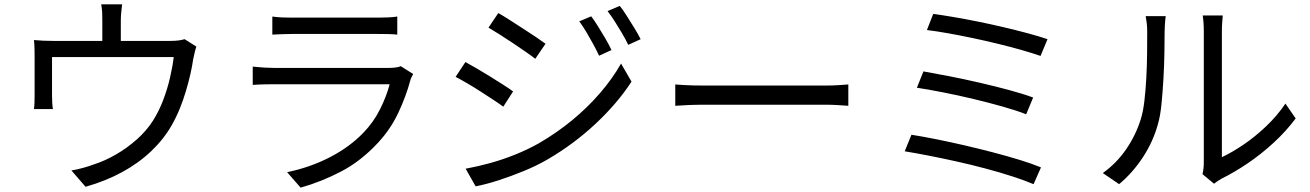

<svg xmlns="http://www.w3.org/2000/svg" viewBox="-20 -821 6020 882"><path d="M541 -801Q538 -778 536.5 -760Q535 -742 535 -726Q535 -714 535 -689Q535 -664 535 -637Q535 -610 535 -592H450Q450 -612 450 -639Q450 -666 450 -690Q450 -714 450 -726Q450 -742 449.5 -760Q449 -778 445 -801ZM882 -607Q878 -596 874 -578.5Q870 -561 867 -547Q863 -517 854.5 -480Q846 -443 834 -402.5Q822 -362 806 -322.5Q790 -283 769 -246Q732 -181 674 -126Q616 -71 540.5 -30Q465 11 373 37L308 -38Q333 -42 360.5 -49.5Q388 -57 412 -66Q462 -82 513 -111.5Q564 -141 608.5 -180.5Q653 -220 683 -267Q710 -310 729.5 -361Q749 -412 761 -464Q773 -516 778 -559H219Q219 -543 219 -518Q219 -493 219 -465.5Q219 -438 219 -414.5Q219 -391 219 -380Q219 -366 220 -349Q221 -332 223 -320H136Q138 -334 138.5 -352Q139 -370 139 -384Q139 -396 139 -420Q139 -444 139 -471.5Q139 -499 139 -523Q139 -547 139 -560Q139 -576 138.5 -598Q138 -620 136 -637Q158 -635 180.5 -634Q203 -633 229 -633H759Q787 -633 802.5 -635.5Q818 -638 828 -641Z M1231 -745Q1251 -742 1274 -741Q1297 -740 1321 -740Q1336 -740 1375.5 -740Q1415 -740 1465.5 -740Q1516 -740 1566.5 -740Q1617 -740 1657 -740Q1697 -740 1714 -740Q1738 -740 1762 -741Q1786 -742 1805 -745V-662Q1787 -664 1762.5 -664.5Q1738 -665 1713 -665Q1696 -665 1656.5 -665Q1617 -665 1567 -665Q1517 -665 1466.5 -665Q1416 -665 1376.5 -665Q1337 -665 1321 -665Q1298 -665 1275 -664Q1252 -663 1231 -662ZM1878 -481Q1875 -475 1870.5 -466.5Q1866 -458 1865 -452Q1845 -378 1810 -303.5Q1775 -229 1719 -168Q1640 -82 1548.5 -34Q1457 14 1361 41L1299 -30Q1405 -52 1496 -99Q1587 -146 1651 -213Q1697 -261 1726.5 -320.5Q1756 -380 1770 -434Q1759 -434 1728.5 -434Q1698 -434 1654 -434Q1610 -434 1559.5 -434Q1509 -434 1457.5 -434Q1406 -434 1361.5 -434Q1317 -434 1284.5 -434Q1252 -434 1239 -434Q1221 -434 1195 -433.5Q1169 -433 1141 -431V-515Q1169 -512 1194 -510.5Q1219 -509 1239 -509Q1250 -509 1281 -509Q1312 -509 1356 -509Q1400 -509 1451 -509Q1502 -509 1553 -509Q1604 -509 1648 -509Q1692 -509 1723.5 -509Q1755 -509 1766 -509Q1783 -509 1798 -511Q1813 -513 1821 -517Z M2696 -746Q2709 -729 2726.5 -701Q2744 -673 2761 -644Q2778 -615 2789 -591L2732 -565Q2720 -591 2705 -618.5Q2690 -646 2674 -673Q2658 -700 2641 -723ZM2827 -794Q2841 -777 2858 -750Q2875 -723 2893 -694Q2911 -665 2923 -641L2866 -615Q2853 -642 2837 -669Q2821 -696 2804.5 -722Q2788 -748 2771 -770ZM2269 -761Q2291 -749 2321 -729.5Q2351 -710 2383 -689.5Q2415 -669 2442.5 -650.5Q2470 -632 2486 -620L2439 -551Q2421 -565 2393.5 -584Q2366 -603 2335.5 -623.5Q2305 -644 2275.5 -662.5Q2246 -681 2224 -694ZM2119 -46Q2174 -56 2232 -72Q2290 -88 2347 -111Q2404 -134 2454 -162Q2537 -210 2608 -268.5Q2679 -327 2736 -393Q2793 -459 2833 -529L2881 -446Q2816 -346 2716 -252.5Q2616 -159 2496 -89Q2446 -60 2386.5 -35.5Q2327 -11 2269.5 7.5Q2212 26 2165 35ZM2118 -536Q2140 -524 2171 -506Q2202 -488 2234 -468Q2266 -448 2293.5 -430.5Q2321 -413 2337 -401L2292 -331Q2273 -345 2245.5 -363Q2218 -381 2187 -401Q2156 -421 2126 -438.5Q2096 -456 2073 -468Z M3082 -433Q3097 -432 3119 -430.5Q3141 -429 3167.5 -428.5Q3194 -428 3221 -428Q3237 -428 3270.5 -428Q3304 -428 3349 -428Q3394 -428 3444.5 -428Q3495 -428 3545.5 -428Q3596 -428 3641.5 -428Q3687 -428 3720 -428Q3753 -428 3769 -428Q3807 -428 3834 -430Q3861 -432 3877 -433V-335Q3862 -336 3832.5 -338Q3803 -340 3770 -340Q3754 -340 3720 -340Q3686 -340 3641.5 -340Q3597 -340 3546 -340Q3495 -340 3444.5 -340Q3394 -340 3349.5 -340Q3305 -340 3271 -340Q3237 -340 3221 -340Q3180 -340 3143 -338.5Q3106 -337 3082 -335Z M4267 -757Q4306 -752 4359 -743Q4412 -734 4471.5 -722Q4531 -710 4590.5 -696Q4650 -682 4702 -668Q4754 -654 4792 -641L4760 -564Q4723 -577 4672 -591.5Q4621 -606 4563.5 -620Q4506 -634 4446.5 -646.5Q4387 -659 4333.5 -668.5Q4280 -678 4238 -683ZM4222 -493Q4273 -484 4340 -471Q4407 -458 4478.5 -441.5Q4550 -425 4615 -407.5Q4680 -390 4726 -373L4694 -296Q4651 -313 4587.5 -331Q4524 -349 4453 -366Q4382 -383 4313.5 -396.5Q4245 -410 4192 -418ZM4167 -202Q4218 -194 4280.5 -181.5Q4343 -169 4410 -153.5Q4477 -138 4542 -121Q4607 -104 4664 -86.5Q4721 -69 4762 -52L4728 25Q4688 8 4631 -10.5Q4574 -29 4508.5 -46.5Q4443 -64 4375.5 -79Q4308 -94 4246.5 -106Q4185 -118 4136 -126Z M5504 -21Q5507 -33 5508.5 -47.5Q5510 -62 5510 -77Q5510 -87 5510 -121Q5510 -155 5510 -204.5Q5510 -254 5510 -312Q5510 -370 5510 -428.5Q5510 -487 5510 -538Q5510 -589 5510 -626Q5510 -663 5510 -676Q5510 -705 5508 -724.5Q5506 -744 5505 -750H5597Q5597 -744 5595 -724Q5593 -704 5593 -676Q5593 -662 5593 -626.5Q5593 -591 5593 -540.5Q5593 -490 5593 -432.5Q5593 -375 5593 -319Q5593 -263 5593 -215.5Q5593 -168 5593 -137Q5593 -106 5593 -99Q5640 -121 5693 -157Q5746 -193 5796.5 -241Q5847 -289 5885 -345L5932 -277Q5889 -219 5831.5 -166Q5774 -113 5712 -71Q5650 -29 5591 0Q5579 7 5570.5 13Q5562 19 5557 23ZM5046 -26Q5109 -71 5153 -135Q5197 -199 5220 -272Q5231 -306 5237 -357Q5243 -408 5246 -465.5Q5249 -523 5249.5 -577.5Q5250 -632 5250 -674Q5250 -696 5248 -713.5Q5246 -731 5243 -747H5335Q5334 -741 5333 -729.5Q5332 -718 5331 -704Q5330 -690 5330 -675Q5330 -633 5329 -576.5Q5328 -520 5324.5 -458.5Q5321 -397 5315.5 -342Q5310 -287 5299 -250Q5277 -170 5230.5 -99Q5184 -28 5121 25Z"/></svg>

Font: Noto Sans SC Thin
Style: Regular
Weight: 400
Version: Version 2.004-H2;hotconv 1.0.118;makeotfexe 2.5.65603